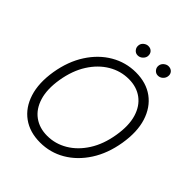

<svg xmlns="http://www.w3.org/2000/svg" viewBox="-248 -1062 1221 1221"><g transform="rotate(45 363.0 -451.5)"><path d="M319.8 9.8Q227.1 9.8 162.8 -36.6Q98.6 -83 71.8 -167.7Q44.9 -252.4 63.5 -366.7Q82.5 -480 136.2 -563.2Q189.9 -646.5 267.8 -691.9Q345.7 -737.3 436.5 -737.3Q529.3 -737.3 593.3 -690.7Q657.2 -644 684.1 -559.3Q710.9 -474.6 691.9 -359.9Q673.3 -247.1 619.6 -163.8Q565.9 -80.6 488.5 -35.4Q411.1 9.8 319.8 9.8ZM321.8 -52.2Q395 -52.2 458.7 -90.1Q522.5 -127.9 567.6 -198.7Q612.8 -269.5 628.9 -368.2Q645 -465.3 624.5 -533.7Q604 -602.1 554.4 -638.7Q504.9 -675.3 434.6 -675.3Q361.3 -675.3 297.4 -637.5Q233.4 -599.6 188.2 -528.8Q143.1 -458 126.5 -358.4Q110.8 -262.2 131.6 -193.6Q152.3 -125 202.1 -88.6Q252 -52.2 321.8 -52.2ZM367.2 -820.8Q348.1 -820.8 335.7 -835.9Q323.2 -851.1 326.2 -871.6Q328.6 -888.7 343 -900.1Q357.4 -911.6 374 -911.6Q395 -911.6 407.2 -897.5Q419.4 -883.3 416.5 -861.8Q413.6 -845.7 399.7 -833.3Q385.7 -820.8 367.2 -820.8ZM548.8 -820.8Q529.8 -820.8 517.1 -835.9Q504.4 -851.1 507.8 -871.6Q510.7 -888.2 525.1 -899.9Q539.6 -911.6 555.7 -911.6Q577.1 -911.6 589.4 -897.2Q601.6 -882.8 597.7 -861.8Q594.7 -845.2 581.1 -833Q567.4 -820.8 548.8 -820.8Z"/></g></svg>

Font: Inter Tight Light
Style: Italic
Weight: 300
Italic angle: -9.39999°
Designer: Rasmus Andersson
Foundry: rsms
Version: Version 3.004